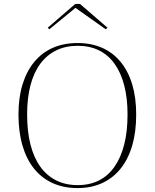

<svg xmlns="http://www.w3.org/2000/svg" viewBox="-20 -942 787 977"><path d="M375 -723Q444 -723 499 -699Q554 -675 593 -628Q632 -581 652.5 -513.5Q673 -446 673 -359Q673 -270 652.5 -200.5Q632 -131 593 -83Q554 -35 499 -10Q444 15 375 15Q304 15 248.5 -10Q193 -35 154 -83Q115 -131 94.5 -201Q74 -271 74 -359Q74 -445 94.5 -512Q115 -579 154 -626.5Q193 -674 248.5 -698.5Q304 -723 375 -723ZM375 -709Q314 -709 266 -685.5Q218 -662 185 -617.5Q152 -573 135 -508Q118 -443 118 -360Q118 -273 135 -206.5Q152 -140 185 -94Q218 -48 266 -24Q314 0 375 0Q436 0 483 -23.5Q530 -47 562.5 -93.5Q595 -140 612 -206.5Q629 -273 629 -360Q629 -443 612 -508Q595 -573 562.5 -618Q530 -663 483 -686Q436 -709 375 -709ZM231 -793 223 -801 363 -922H387L527 -801L518 -793L364 -902Z"/></svg>

Font: Kalnia Thin ExtraLight
Style: Regular
Weight: 250
Version: Version 1.105